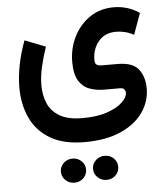

<svg xmlns="http://www.w3.org/2000/svg" viewBox="-57 -459 828 953"><g transform="rotate(-5 356.5 17.5)"><path d="M373 382.3Q373 356.9 391.6 339.6Q410.2 322.3 436 322.3Q462.4 322.3 480.5 339.6Q498.5 356.9 498.5 382.3Q498.5 407.7 480.5 425Q462.4 442.4 436 442.4Q410.2 442.4 391.6 425Q373 407.7 373 382.3ZM212.9 382.3Q212.9 356.9 231.2 339.6Q249.5 322.3 275.9 322.3Q301.8 322.3 320.1 339.6Q338.4 356.9 338.4 382.3Q338.4 407.7 320.1 425Q301.8 442.4 275.9 442.4Q249.5 442.4 231.2 425Q212.9 407.7 212.9 382.3ZM343.8 246.1Q238.8 246.1 172.4 206.5Q106 167 75 99.6Q43.9 32.2 43.9 -50.8Q43.9 -106.4 55.9 -165.8Q67.9 -225.1 89.8 -283.2L192.9 -242.7Q176.3 -193.8 165 -145.3Q153.8 -96.7 153.8 -53.2Q153.8 -3.9 171.1 36.9Q188.5 77.6 230 102.1Q271.5 126.5 343.8 126.5Q416 126.5 466.1 109.4Q516.1 92.3 542.2 67.4Q568.4 42.5 568.4 20Q568.4 10.3 562.5 2.7Q556.6 -4.9 541 -4.9H461.9Q422.9 -4.9 389.6 -17.1Q356.4 -29.3 336.4 -61.8Q316.4 -94.2 316.4 -154.8Q316.4 -221.2 344.5 -278.8Q372.6 -336.4 424.1 -372.3Q475.6 -408.2 545.9 -408.2Q577.6 -408.2 610.4 -398.7Q643.1 -389.2 672.4 -368.7L634.3 -263.2Q610.4 -275.9 588.4 -281Q566.4 -286.1 546.4 -286.1Q490.2 -286.1 458.5 -248.3Q426.8 -210.4 426.8 -154.8Q426.8 -138.2 435.5 -132.1Q444.3 -126 462.9 -126H538.1Q615.7 -126 644.5 -88.1Q673.3 -50.3 673.3 7.8Q673.3 71.8 635.7 126Q598.1 180.2 524.7 213.1Q451.2 246.1 343.8 246.1Z"/></g></svg>

Font: Vazirmatn RD SemiBold
Style: Regular
Weight: 600
Designer: Saber Rastikerdar
Foundry: Saber Rastikerdar
Version: Version 32.102